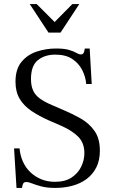

<svg xmlns="http://www.w3.org/2000/svg" viewBox="-20 -910 559 942"><path d="M252 12Q210 12 182.5 4.5Q155 -3 137.5 -10Q120 -17 109 -17Q97 -17 93 -8Q89 1 88 12H61L49 -182H76Q79 -147 92.5 -117Q106 -87 129 -65Q152 -43 182.5 -30.5Q213 -18 250 -18Q299 -18 330.5 -38.5Q362 -59 378 -91.5Q394 -124 394 -159Q394 -208 364.5 -238.5Q335 -269 278 -294L218 -320Q171 -341 134.5 -365.5Q98 -390 77 -424.5Q56 -459 56 -509Q56 -571 85.5 -606.5Q115 -642 160.5 -657Q206 -672 255 -672Q296 -672 319 -665Q342 -658 354.5 -650.5Q367 -643 377 -643Q388 -643 391.5 -653Q395 -663 396 -672H420L430 -498H403Q400 -534 383 -567Q366 -600 334 -621Q302 -642 251 -642Q200 -642 166 -615Q132 -588 132 -522Q132 -490 142 -467Q152 -444 175 -427Q198 -410 236 -394L294 -369Q337 -351 377 -328Q417 -305 443.5 -268Q470 -231 470 -171Q470 -123 452.5 -88.5Q435 -54 404.5 -31.5Q374 -9 334.5 1.5Q295 12 252 12ZM218 -750 126 -890H160L248 -802L335 -890H369L277 -750Z"/></svg>

Font: Frank Ruhl Libre Light
Style: Regular
Weight: 300
Designer: Yanek Iontef
Foundry: Fontef
Version: Version 6.003;gftools[0.9.30]